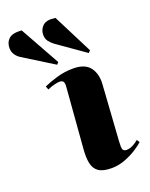

<svg xmlns="http://www.w3.org/2000/svg" viewBox="-255 -892 769 986"><g transform="rotate(-20 129.5 -399.0)"><path d="M104 -457Q106 -476 101 -485.5Q96 -495 80 -495Q70 -495 51.5 -490.5Q33 -486 13 -477L6 -496Q32 -508 76 -521.5Q120 -535 169 -535Q234 -535 261 -498Q288 -461 283 -403L263 -101Q261 -72 264.5 -60Q268 -48 285 -48Q302 -48 319.5 -57Q337 -66 351 -78L361 -63Q350 -52 322 -33.5Q294 -15 257 -0.5Q220 14 182 14Q134 14 110.5 -2.5Q87 -19 80.5 -51Q74 -83 78 -129ZM121 -688Q106 -699 95 -713.5Q84 -728 84 -749Q84 -779 105 -798Q126 -817 173 -810L283 -593L272 -582ZM-65 -683Q-81 -693 -91.5 -708.5Q-102 -724 -102 -745Q-102 -776 -81.5 -794.5Q-61 -813 -12 -809L109 -592L99 -581Z"/></g></svg>

Font: Literata 72pt ExtraBold
Style: Italic
Weight: 800
Italic angle: -2°
Designer: Latin by Veronika Burian and Jose Scaglione. Greek by Irene Vlachou. Cyrillic by Vera Evstafieva
Foundry: TypeTogether
Version: Version 3.002